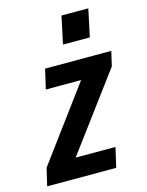

<svg xmlns="http://www.w3.org/2000/svg" viewBox="-136 -788 654 857"><g transform="rotate(-15 190.5 -360.0)"><path d="M-26 0 -7 -81 243 -419H80L101 -510H407L391 -442L130 -91H314L293 0ZM206 -593 233 -720H357L330 -593Z"/></g></svg>

Font: Instrument Sans Condensed SemiBold Italic
Style: Regular
Weight: 600
Width: 3
Italic angle: -13°
Designer: Rodrigo Fuenzalida
Foundry: fragTYPE
Version: Version 1.000; ttfautohint (v1.8.4.7-5d5b);gftools[0.9.28]